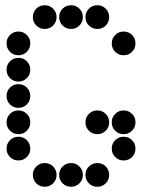

<svg xmlns="http://www.w3.org/2000/svg" viewBox="-20 -715 640 730"><path d="M149 -695Q131 -695 118 -682Q105 -669 105 -651V-649Q105 -631 118 -618Q131 -605 149 -605H151Q169 -605 182 -618Q195 -631 195 -649V-651Q195 -669 182 -682Q169 -695 151 -695ZM249 -695Q231 -695 218 -682Q205 -669 205 -651V-649Q205 -631 218 -618Q231 -605 249 -605H251Q269 -605 282 -618Q295 -631 295 -649V-651Q295 -669 282 -682Q269 -695 251 -695ZM349 -695Q331 -695 318 -682Q305 -669 305 -651V-649Q305 -631 318 -618Q331 -605 349 -605H351Q369 -605 382 -618Q395 -631 395 -649V-651Q395 -669 382 -682Q369 -695 351 -695ZM49 -595Q31 -595 18 -582Q5 -569 5 -551V-549Q5 -531 18 -518Q31 -505 49 -505H51Q69 -505 82 -518Q95 -531 95 -549V-551Q95 -569 82 -582Q69 -595 51 -595ZM449 -595Q431 -595 418 -582Q405 -569 405 -551V-549Q405 -531 418 -518Q431 -505 449 -505H451Q469 -505 482 -518Q495 -531 495 -549V-551Q495 -569 482 -582Q469 -595 451 -595ZM49 -495Q31 -495 18 -482Q5 -469 5 -451V-449Q5 -431 18 -418Q31 -405 49 -405H51Q69 -405 82 -418Q95 -431 95 -449V-451Q95 -469 82 -482Q69 -495 51 -495ZM49 -395Q31 -395 18 -382Q5 -369 5 -351V-349Q5 -331 18 -318Q31 -305 49 -305H51Q69 -305 82 -318Q95 -331 95 -349V-351Q95 -369 82 -382Q69 -395 51 -395ZM49 -295Q31 -295 18 -282Q5 -269 5 -251V-249Q5 -231 18 -218Q31 -205 49 -205H51Q69 -205 82 -218Q95 -231 95 -249V-251Q95 -269 82 -282Q69 -295 51 -295ZM349 -295Q331 -295 318 -282Q305 -269 305 -251V-249Q305 -231 318 -218Q331 -205 349 -205H351Q369 -205 382 -218Q395 -231 395 -249V-251Q395 -269 382 -282Q369 -295 351 -295ZM449 -295Q431 -295 418 -282Q405 -269 405 -251V-249Q405 -231 418 -218Q431 -205 449 -205H451Q469 -205 482 -218Q495 -231 495 -249V-251Q495 -269 482 -282Q469 -295 451 -295ZM49 -195Q31 -195 18 -182Q5 -169 5 -151V-149Q5 -131 18 -118Q31 -105 49 -105H51Q69 -105 82 -118Q95 -131 95 -149V-151Q95 -169 82 -182Q69 -195 51 -195ZM449 -195Q431 -195 418 -182Q405 -169 405 -151V-149Q405 -131 418 -118Q431 -105 449 -105H451Q469 -105 482 -118Q495 -131 495 -149V-151Q495 -169 482 -182Q469 -195 451 -195ZM149 -95Q131 -95 118 -82Q105 -69 105 -51V-49Q105 -31 118 -18Q131 -5 149 -5H151Q169 -5 182 -18Q195 -31 195 -49V-51Q195 -69 182 -82Q169 -95 151 -95ZM249 -95Q231 -95 218 -82Q205 -69 205 -51V-49Q205 -31 218 -18Q231 -5 249 -5H251Q269 -5 282 -18Q295 -31 295 -49V-51Q295 -69 282 -82Q269 -95 251 -95ZM349 -95Q331 -95 318 -82Q305 -69 305 -51V-49Q305 -31 318 -18Q331 -5 349 -5H351Q369 -5 382 -18Q395 -31 395 -49V-51Q395 -69 382 -82Q369 -95 351 -95Z"/></svg>

Font: Doto Black Rounded Black
Style: Regular
Weight: 900
Monospace: yes
Version: Version 1.000